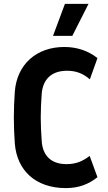

<svg xmlns="http://www.w3.org/2000/svg" viewBox="-20 -953 553 985"><path d="M318 12C384 12 435 -8 480 -44L440 -153C404 -126 371 -111 321 -111C244 -111 199 -153 194 -229C191 -275 189 -309 189 -350C189 -392 191 -427 194 -472C200 -547 245 -590 324 -590C369 -590 405 -577 441 -546L480 -655C433 -692 376 -712 310 -712C167 -712 67 -623 56 -483C53 -444 51 -392 51 -350C51 -308 53 -256 56 -217C67 -77 164 12 318 12ZM252 -769H351L434 -933H313Z"/></svg>

Font: Finlandica SemiBold
Style: Regular
Weight: 600
Designer: Niklas Ekholm, Juho Hiilivirta, Jaakko Suomalainen
Foundry: Helsinki Type Studio
Version: Version 2.000;Glyphs 3.2 (3202)